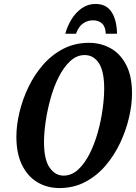

<svg xmlns="http://www.w3.org/2000/svg" viewBox="-20 -942 689 973"><path d="M281 11Q219 11 169.5 -18.5Q120 -48 91.5 -106Q63 -164 63 -249Q63 -307 78.5 -372.5Q94 -438 124 -500.5Q154 -563 198.5 -614Q243 -665 301.5 -695Q360 -725 431 -725Q490 -725 539.5 -698Q589 -671 619 -614Q649 -557 649 -468Q649 -412 634 -347Q619 -282 589.5 -219Q560 -156 516 -104Q472 -52 413 -20.5Q354 11 281 11ZM302 -52Q343 -52 376 -82.5Q409 -113 434 -162.5Q459 -212 475.5 -271Q492 -330 500 -388.5Q508 -447 508 -493Q508 -581 481 -622Q454 -663 409 -663Q369 -663 336 -632.5Q303 -602 278 -552.5Q253 -503 236.5 -444Q220 -385 211.5 -326.5Q203 -268 203 -222Q203 -133 231.5 -92.5Q260 -52 302 -52ZM311 -771Q321 -809 342 -843.5Q363 -878 394 -900Q425 -922 464 -922Q519 -922 545.5 -881Q572 -840 573 -771H516Q515 -806 497.5 -822.5Q480 -839 451 -839Q423 -839 400.5 -823Q378 -807 365 -771Z"/></svg>

Font: Noto Serif ExtraCondensed
Style: Bold Italic
Weight: 700
Width: 2
Italic angle: -12°
Designer: Monotype Design Team
Foundry: Monotype Imaging Inc.
Version: Version 2.013; ttfautohint (v1.8.4.7-5d5b)